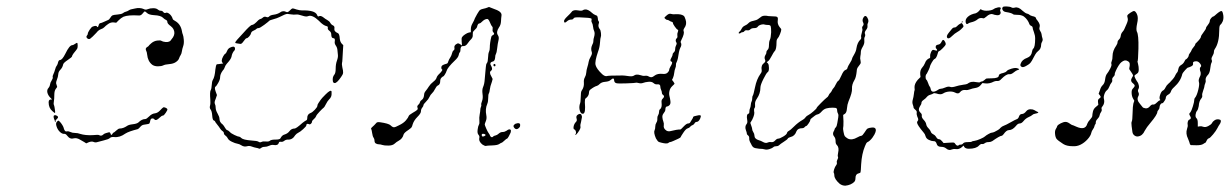

<svg xmlns="http://www.w3.org/2000/svg" viewBox="-20 -463 3894 608"><path d="M150 -96Q153 -100 159 -97Q168 -93 160 -86Q155 -82 156 -79.5Q157 -77 155.5 -77Q154 -77 154 -78Q154 -81 151 -87Q149 -93 150 -96ZM497 -123Q499 -124 504 -122Q509 -120 510 -117Q511 -115 505 -106Q499 -97 496 -97Q492 -97 485 -90Q474 -79 469 -85Q467 -88 463 -88Q459 -88 457.5 -85.5Q456 -83 455 -77Q454 -72 451.5 -71Q449 -70 435 -68Q429 -67 424 -61Q419 -55 416 -54Q388 -47 377 -40Q359 -27 342 -29Q332 -30 328 -26Q324 -22 309 -18.5Q294 -15 288 -13Q282 -11 276.5 -13.5Q271 -16 262 -13L253 -9L247 -13Q241 -16 233 -21Q223 -27 214 -25Q202 -21 193 -33Q188 -40 183 -39Q176 -39 169 -46Q162 -53 159 -63Q156 -72 159.5 -76.5Q163 -81 165 -81Q166 -81 169.5 -77.5Q173 -74 176.5 -68.5Q180 -63 181 -60Q183 -52 185.5 -49Q188 -46 192 -47Q197 -48 203 -45Q209 -42 217.5 -42Q226 -42 234 -39Q250 -34 273 -35Q292 -37 294 -35Q301 -31 307 -37Q310 -40 315.5 -41.5Q321 -43 324.5 -44Q328 -45 330 -40Q332 -32 336 -39Q338 -43 339.5 -43Q341 -43 348 -49.5Q355 -56 359 -56Q370 -56 382 -64Q387 -68 400 -69.5Q413 -71 418 -75Q429 -86 440 -86Q444 -86 452.5 -94.5Q461 -103 470 -104Q479 -105 486.5 -113Q494 -121 497 -123ZM226 -318Q226 -312 224.5 -309Q223 -306 213 -294Q208 -287 208 -284.5Q208 -282 194.5 -273Q181 -264 180 -259Q178 -249 171 -242Q165 -236 164.5 -228Q164 -220 160 -210Q156 -200 159 -195Q161 -189 161 -188Q161 -187 157 -182Q152 -176 152 -162.5Q152 -149 150.5 -141.5Q149 -134 151 -130Q152 -128 153 -121.5Q154 -115 154.5 -110.5Q155 -106 154 -105Q153 -105 146 -111Q134 -121 134 -139Q134 -149 143 -148Q146 -147 144 -149L140 -153Q132 -161 130 -170Q128 -179 134 -185Q138 -190 138.5 -195.5Q139 -201 143.5 -208Q148 -215 147 -218.5Q146 -222 149 -228Q152 -234 154.5 -243Q157 -252 159 -254Q161 -256 163 -262Q165 -273 170 -273Q177 -273 187 -293Q200 -320 209 -320Q212 -320 217.5 -324Q223 -328 224.5 -327Q226 -326 226 -318ZM407 -436Q423 -440 436 -434Q441 -431 448 -434Q455 -437 465 -437Q475 -437 479.5 -433Q484 -429 489 -429Q494 -429 497 -425Q500 -421 504 -422Q509 -425 516.5 -419Q524 -413 527 -403Q528 -400 534 -397Q552 -387 556 -365Q557 -358 559 -353.5Q561 -349 562 -337Q563 -325 560 -316.5Q557 -308 556 -300.5Q555 -293 552 -288.5Q549 -284 547 -278Q545 -272 537 -266.5Q529 -261 516 -260Q503 -259 497 -256Q491 -253 480 -253Q469 -253 462 -258Q448 -269 446 -290Q445 -299 443 -302Q439 -310 446 -314Q451 -317 451 -318Q451 -319 459 -326Q467 -333 477.5 -334.5Q488 -336 491.5 -333.5Q495 -331 504 -330Q518 -329 522 -337Q524 -340 528 -345Q536 -358 529 -371Q527 -375 521 -380Q510 -388 510 -393Q510 -398 505.5 -400Q501 -402 497 -406Q490 -414 468 -415Q452 -416 446 -421.5Q440 -427 438.5 -427Q437 -427 431.5 -420Q426 -413 419 -414Q386 -416 371 -410Q363 -406 356 -399L348 -391L340 -392Q331 -393 322.5 -387Q314 -381 310.5 -377Q307 -373 299.5 -370.5Q292 -368 285 -359Q272 -345 265 -340Q260 -338 256 -342Q252 -346 255 -350Q258 -353 258 -356Q258 -360 264 -369Q270 -378 274 -379Q285 -383 287 -379Q290 -374 292 -382Q294 -390 299 -390Q301 -390 309.5 -394Q318 -398 322 -399.5Q326 -401 329.5 -407Q333 -413 336.5 -414.5Q340 -416 352 -417Q365 -418 369.5 -421.5Q374 -425 378.5 -426Q383 -427 387.5 -430Q392 -433 395.5 -433.5Q399 -434 407 -436Z M708 -312Q722 -319 724 -311Q725 -307 723 -304Q715 -296 713 -283Q711 -275 698 -261Q693 -255 691.5 -249.5Q690 -244 685 -239Q677 -228 677 -218Q677 -211 671 -200.5Q665 -190 663 -189Q658 -187 663 -173L667 -162L663 -150Q658 -139 660.5 -134Q663 -129 663 -121.5Q663 -114 669 -103.5Q675 -93 675 -87Q675 -76 685 -69Q689 -65 692.5 -58.5Q696 -52 699.5 -51Q703 -50 708 -45Q711 -41 722.5 -35.5Q734 -30 738 -30Q740 -30 744 -26Q750 -20 777 -18Q795 -17 799 -14Q803 -11 808 -13.5Q813 -16 822 -15Q831 -14 835 -17.5Q839 -21 852.5 -21Q866 -21 868 -25Q873 -35 881 -37Q891 -40 897 -48Q903 -56 913 -56Q918 -56 938 -74Q947 -81 950 -82Q953 -83 953 -90Q953 -101 963 -105Q969 -107 977 -115.5Q985 -124 985 -128Q985 -132 989 -137.5Q993 -143 995.5 -147Q998 -151 1011 -164Q1028 -181 1030 -173Q1030 -171 1030 -168Q1031 -156 1022 -148Q1017 -143 1012 -133Q1007 -123 1005 -122Q1002 -120 992 -109.5Q982 -99 981 -95Q979 -90 973.5 -85.5Q968 -81 968 -77.5Q968 -74 964.5 -71Q961 -68 958 -70Q950 -73 950 -66Q950 -63 940 -54Q930 -45 925 -43Q919 -40 915 -35Q906 -20 892 -21Q885 -21 880 -17Q875 -13 869.5 -14Q864 -15 863 -11Q860 -1 846 -4Q840 -5 832.5 -1.5Q825 2 818 2Q811 2 807 5.5Q803 9 800 7.5Q797 6 791 5Q785 4 777 1Q769 -2 763 0Q753 3 744 -3Q738 -7 731.5 -8Q725 -9 714.5 -14Q704 -19 701.5 -24.5Q699 -30 694 -33.5Q689 -37 689 -41Q689 -45 684.5 -48Q680 -51 677 -56Q674 -61 667.5 -69Q661 -77 661 -78.5Q661 -80 657 -81.5Q653 -83 652 -97Q651 -111 647 -116Q643 -121 645 -128Q647 -135 646 -148Q644 -171 647 -177Q650 -182 650.5 -193.5Q651 -205 654 -210Q660 -219 662 -243Q664 -257 665.5 -258.5Q667 -260 672 -260L687 -262L686 -263Q678 -269 687 -285Q691 -292 693.5 -293Q696 -294 699 -301.5Q702 -309 708 -312ZM905 -436Q909 -437 919 -433Q929 -430 937 -430Q977 -431 984 -416Q986 -410 989 -411Q995 -415 1004 -408Q1010 -403 1016.5 -399.5Q1023 -396 1026 -390.5Q1029 -385 1034.5 -382.5Q1040 -380 1039 -373.5Q1038 -367 1041.5 -363.5Q1045 -360 1050 -358Q1055 -356 1056 -340Q1057 -331 1062 -325L1067 -320L1066 -304Q1065 -289 1064.5 -277.5Q1064 -266 1063 -263.5Q1062 -261 1064 -250Q1067 -238 1066.5 -232.5Q1066 -227 1060 -219Q1047 -200 1040 -200Q1035 -200 1034 -206Q1032 -219 1039 -227Q1043 -232 1043 -246Q1043 -260 1047 -271Q1051 -282 1050 -289.5Q1049 -297 1048.5 -304.5Q1048 -312 1043.5 -318.5Q1039 -325 1040 -331Q1042 -342 1036 -342Q1029 -342 1029 -354Q1029 -361 1023 -365.5Q1017 -370 1018 -374.5Q1019 -379 1015 -380Q1004 -382 990 -397Q969 -417 956 -412Q950 -409 937 -413.5Q924 -418 917.5 -417Q911 -416 901.5 -417.5Q892 -419 890 -419Q884 -419 865 -409Q857 -405 845.5 -402Q834 -399 832.5 -397Q831 -395 817 -384.5Q803 -374 798.5 -374Q794 -374 792 -371.5Q790 -369 783 -366Q776 -363 775 -358Q774 -353 769 -347.5Q764 -342 761 -342Q758 -342 751.5 -332.5Q745 -323 741 -324Q737 -325 731 -325.5Q725 -326 725 -328Q724 -331 750 -358Q773 -384 778 -384Q784 -384 798 -399Q803 -403 805 -403Q807 -403 812 -407Q817 -412 824 -409Q829 -407 832.5 -411Q836 -415 847 -416.5Q858 -418 866 -423Q876 -431 887 -425Q891 -423 897 -429Q903 -435 905 -436Z M1612 -71Q1620 -74 1624 -72.5Q1628 -71 1627 -65Q1627 -61 1623 -57.5Q1619 -54 1615.5 -54Q1612 -54 1609 -57.5Q1606 -61 1606 -64Q1607 -68 1612 -71ZM1543 -259Q1544 -261 1546.5 -260.5Q1549 -260 1549 -256.5Q1549 -253 1546 -253Q1544 -253 1543 -255Q1542 -257 1543 -259ZM1554 -431Q1570 -424 1568 -413Q1567 -407 1566.5 -395.5Q1566 -384 1560 -376Q1550 -361 1557 -351Q1561 -345 1558.5 -335Q1556 -325 1554.5 -311Q1553 -297 1550.5 -292.5Q1548 -288 1548 -281Q1547 -269 1540 -268Q1528 -265 1536 -253Q1541 -243 1535 -239Q1528 -234 1536 -221L1540 -213L1538 -205Q1532 -189 1531 -179Q1530 -170 1528 -167Q1526 -164 1526 -152.5Q1526 -141 1523 -134Q1516 -118 1520 -98Q1522 -88 1518.5 -79.5Q1515 -71 1515 -69Q1515 -67 1519.5 -56.5Q1524 -46 1527 -42Q1531 -37 1532 -33Q1534 -29 1537 -28.5Q1540 -28 1542 -31Q1544 -33 1549 -34Q1554 -35 1559.5 -40Q1565 -45 1571.5 -45Q1578 -45 1584 -49Q1593 -56 1597 -52Q1599 -49 1597 -43Q1595 -38 1591 -31Q1587 -24 1585.5 -24Q1584 -24 1577 -17.5Q1570 -11 1568.5 -11Q1567 -11 1561 -7Q1555 -3 1538.5 -2.5Q1522 -2 1519 -1Q1516 0 1508 -5Q1495 -15 1498 -27Q1499 -32 1495 -36.5Q1491 -41 1492.5 -52.5Q1494 -64 1496.5 -68Q1499 -72 1498 -81Q1497 -90 1499 -100.5Q1501 -111 1501 -115.5Q1501 -120 1503 -124.5Q1505 -129 1504 -131.5Q1503 -134 1506.5 -143Q1510 -152 1508 -165.5Q1506 -179 1510 -188Q1514 -197 1515 -212.5Q1516 -228 1517 -235Q1518 -242 1518.5 -251Q1519 -260 1522 -263.5Q1525 -267 1525.5 -280.5Q1526 -294 1528.5 -299Q1531 -304 1531 -312Q1531 -327 1536 -347Q1537 -350 1541 -352Q1548 -355 1542 -361Q1539 -364 1540 -370.5Q1541 -377 1538.5 -379Q1536 -381 1531.5 -392Q1527 -403 1523 -403Q1515 -403 1506 -394Q1501 -389 1499 -389Q1493 -389 1491 -379Q1490 -374 1483 -368Q1478 -363 1477.5 -361Q1477 -359 1477 -353Q1478 -345 1472 -339Q1466 -333 1462 -327Q1455 -316 1446.5 -317Q1438 -318 1438 -304Q1438 -299 1436 -297.5Q1434 -296 1432.5 -288.5Q1431 -281 1420 -271Q1397 -249 1394 -238Q1393 -234 1389 -227.5Q1385 -221 1383.5 -221Q1382 -221 1378 -217Q1374 -213 1374 -206Q1374 -195 1366 -192Q1362 -190 1357.5 -181Q1353 -172 1348 -167.5Q1343 -163 1340 -156Q1337 -149 1329 -141Q1321 -133 1321 -130Q1321 -127 1317 -122Q1313 -117 1313 -110.5Q1313 -104 1302 -93Q1291 -82 1287 -70Q1285 -62 1283 -59.5Q1281 -57 1274 -52Q1260 -43 1258 -37Q1255 -24 1242 -17Q1236 -14 1229.5 -8Q1223 -2 1209.5 -2Q1196 -2 1190.5 -4Q1185 -6 1180 -6Q1175 -6 1170.5 -8.5Q1166 -11 1166 -17Q1166 -23 1163 -27Q1160 -31 1158.5 -41.5Q1157 -52 1155.5 -54.5Q1154 -57 1158 -60Q1165 -66 1172 -74Q1174 -77 1183 -76Q1211 -72 1217 -66Q1223 -60 1227.5 -60Q1232 -60 1243 -66Q1258 -73 1265.5 -82Q1273 -91 1274 -95Q1275 -99 1286.5 -105.5Q1298 -112 1301 -115Q1304 -118 1302 -122.5Q1300 -127 1304.5 -131Q1309 -135 1310 -139.5Q1311 -144 1316 -147Q1322 -151 1323 -163Q1323 -169 1328 -175Q1333 -181 1338 -189Q1343 -197 1352 -204Q1361 -211 1362.5 -217Q1364 -223 1374 -232Q1383 -242 1380 -243Q1377 -245 1377.5 -250Q1378 -255 1383.5 -257.5Q1389 -260 1393.5 -261Q1398 -262 1399 -267Q1401 -274 1407 -283Q1410 -288 1411.5 -294.5Q1413 -301 1416.5 -303.5Q1420 -306 1419 -311Q1417 -320 1428 -325Q1431 -327 1437 -323L1443 -319L1442 -331Q1441 -342 1443 -345Q1445 -349 1452.5 -354Q1460 -359 1465 -360L1471 -361V-370Q1471 -380 1476 -388.5Q1481 -397 1481 -398Q1481 -399 1484 -405.5Q1487 -412 1491 -418.5Q1495 -425 1497 -428Q1500 -433 1509.5 -435Q1519 -437 1523.5 -439Q1528 -441 1528.5 -441Q1529 -441 1536 -438Q1543 -435 1554 -431ZM1507 -31Q1510 -30 1514 -32Q1518 -34 1517.5 -36Q1517 -38 1512.5 -39Q1508 -40 1506.5 -38.5Q1505 -37 1505.5 -34.5Q1506 -32 1507 -31Z M1810 -100Q1821 -107 1823 -93L1820 -77Q1817 -67 1818 -63Q1819 -59 1817 -55Q1815 -50 1809.5 -42.5Q1804 -35 1802 -36Q1801 -37 1803 -39Q1805 -42 1803.5 -47Q1802 -52 1799 -53Q1795 -54 1796.5 -62.5Q1798 -71 1804 -77Q1808 -81 1806 -87Q1803 -96 1810 -100ZM1833 -433Q1842 -434 1855 -422Q1859 -418 1866 -415Q1870 -414 1871 -412.5Q1872 -411 1873 -406Q1873 -399 1875.5 -396Q1878 -393 1876 -388Q1873 -379 1879 -371Q1882 -368 1883 -358.5Q1884 -349 1882.5 -346Q1881 -343 1880 -328Q1879 -313 1874 -300Q1863 -268 1866 -257Q1869 -245 1887 -228Q1895 -221 1901 -222Q1906 -224 1951 -224Q1957 -224 1970 -222Q1983 -220 1988 -224Q1995 -229 2008 -225Q2016 -222 2022.5 -223Q2029 -224 2034 -221Q2043 -215 2052 -223Q2062 -231 2079 -229Q2089 -228 2094 -233Q2099 -238 2099 -241.5Q2099 -245 2103 -252Q2112 -266 2106 -268Q2100 -270 2106 -280Q2110 -287 2110 -290.5Q2110 -294 2114 -297.5Q2118 -301 2118 -307.5Q2118 -314 2121 -319.5Q2124 -325 2122 -328Q2117 -336 2123 -342Q2126 -344 2125 -350Q2124 -356 2126.5 -362Q2129 -368 2126 -369Q2123 -370 2117 -378.5Q2111 -387 2111 -390Q2111 -393 2107 -394Q2103 -395 2099.5 -397.5Q2096 -400 2093 -400Q2091 -400 2089 -401.5Q2087 -403 2085.5 -404.5Q2084 -406 2084 -407Q2085 -409 2092 -415Q2099 -421 2105 -419Q2111 -417 2119 -418Q2137 -419 2145 -413Q2148 -411 2151 -401Q2156 -386 2147 -374Q2143 -368 2145 -364Q2148 -357 2138 -337Q2134 -330 2136 -328Q2140 -321 2134 -311Q2132 -307 2130 -298Q2127 -275 2123 -267Q2120 -262 2120.5 -257.5Q2121 -253 2118.5 -247Q2116 -241 2115 -232Q2114 -223 2111 -216L2108 -210L2112 -205Q2116 -199 2116 -198Q2116 -197 2109 -190.5Q2102 -184 2100 -175Q2098 -166 2100 -158.5Q2102 -151 2103 -142.5Q2104 -134 2100 -130Q2096 -126 2093 -126Q2087 -126 2087 -116Q2087 -111 2082 -105Q2077 -99 2077.5 -92Q2078 -85 2080.5 -78.5Q2083 -72 2082 -66Q2080 -56 2091 -49Q2097 -46 2104 -48Q2123 -53 2135 -53Q2136 -53 2145 -62.5Q2154 -72 2159 -72Q2164 -72 2166 -76Q2168 -80 2171.5 -85Q2175 -90 2175 -92.5Q2175 -95 2192 -98Q2198 -99 2199 -96.5Q2200 -94 2197 -87Q2192 -77 2186 -77Q2182 -77 2179.5 -72.5Q2177 -68 2172.5 -66.5Q2168 -65 2165.5 -61.5Q2163 -58 2157.5 -56.5Q2152 -55 2144 -43Q2136 -31 2135.5 -29Q2135 -27 2127.5 -23.5Q2120 -20 2112 -16.5Q2104 -13 2101.5 -13Q2099 -13 2096 -10Q2091 -7 2075 -11Q2066 -13 2064 -15Q2062 -17 2057 -25Q2049 -44 2053 -51Q2055 -55 2055 -62Q2055 -69 2058.5 -74.5Q2062 -80 2061.5 -86.5Q2061 -93 2064 -98Q2067 -103 2067 -109Q2067 -115 2070 -117Q2077 -122 2075 -138Q2074 -146 2078 -150Q2087 -158 2079 -163Q2076 -165 2076 -169Q2076 -173 2073.5 -178.5Q2071 -184 2071 -189Q2071 -197 2061 -196Q2055 -195 2049.5 -200Q2044 -205 2033.5 -204Q2023 -203 2016.5 -200.5Q2010 -198 2002.5 -200Q1995 -202 1993.5 -201Q1992 -200 1963 -199Q1938 -198 1932 -199.5Q1926 -201 1925 -207Q1925 -220 1914 -210Q1909 -205 1897 -204Q1885 -203 1879.5 -197.5Q1874 -192 1870 -191Q1862 -189 1849 -179Q1845 -176 1845 -168Q1844 -158 1834 -151Q1832 -149 1832 -139Q1835 -105 1827 -103Q1820 -101 1816.5 -111.5Q1813 -122 1816 -133Q1819 -139 1819 -155.5Q1819 -172 1822 -176Q1830 -187 1829 -201Q1828 -211 1832 -218Q1836 -225 1836.5 -233Q1837 -241 1840 -250.5Q1843 -260 1844 -267Q1845 -274 1850.5 -283.5Q1856 -293 1854 -298Q1850 -309 1855 -320Q1859 -327 1859 -333Q1859 -339 1861 -345Q1865 -358 1861 -366Q1859 -370 1858 -378.5Q1857 -387 1854.5 -391Q1852 -395 1853 -398.5Q1854 -402 1853 -404Q1850 -407 1817 -408Q1798 -409 1796.5 -405Q1795 -401 1788.5 -401Q1782 -401 1776 -396Q1767 -387 1766 -396Q1766 -401 1776.5 -411Q1787 -421 1790 -425Q1795 -433 1811 -430Q1822 -428 1825.5 -430.5Q1829 -433 1833 -433Z M2392 -411Q2399 -415 2414 -412Q2424 -411 2432.5 -411Q2441 -411 2442.5 -407.5Q2444 -404 2443 -399Q2441 -387 2449 -377Q2454 -372 2454 -369Q2454 -365 2450 -355Q2446 -345 2443 -342Q2439 -338 2439 -330Q2439 -306 2433 -301Q2430 -298 2423.5 -285.5Q2417 -273 2413 -270L2408 -266L2412 -262Q2415 -258 2415 -247.5Q2415 -237 2411 -234.5Q2407 -232 2397.5 -213Q2388 -194 2388 -186Q2388 -167 2377 -151Q2370 -141 2371 -132.5Q2372 -124 2369.5 -121Q2367 -118 2368 -111Q2371 -102 2362 -84L2356 -74L2359 -65Q2362 -57 2362 -53.5Q2362 -50 2365.5 -44.5Q2369 -39 2369 -34Q2369 -23 2383 -19Q2390 -17 2395 -14Q2405 -8 2412 -12Q2416 -14 2422.5 -13Q2429 -12 2434.5 -18Q2440 -24 2444.5 -24Q2449 -24 2460 -30.5Q2471 -37 2472 -41.5Q2473 -46 2478 -48.5Q2483 -51 2494 -62Q2507 -75 2521 -83Q2527 -86 2530.5 -91Q2534 -96 2542 -100Q2544 -101 2548 -104Q2552 -107 2556 -110.5Q2560 -114 2563 -117Q2566 -120 2566 -121Q2566 -123 2579.5 -136.5Q2593 -150 2597 -153Q2602 -156 2604 -161Q2606 -166 2609 -168.5Q2612 -171 2614.5 -176.5Q2617 -182 2619.5 -184Q2622 -186 2626.5 -195.5Q2631 -205 2634.5 -207Q2638 -209 2644.5 -224Q2651 -239 2656.5 -241Q2662 -243 2663 -246Q2665 -254 2673 -266Q2678 -274 2678 -276.5Q2678 -279 2684.5 -290Q2691 -301 2692 -310Q2695 -329 2705 -338Q2708 -341 2707 -345.5Q2706 -350 2709 -359Q2712 -368 2710.5 -372.5Q2709 -377 2712.5 -381Q2716 -385 2714 -390Q2709 -399 2714 -407Q2718 -414 2722 -412Q2726 -410 2729 -402Q2731 -395 2728.5 -390.5Q2726 -386 2727 -380.5Q2728 -375 2722.5 -368Q2717 -361 2719 -356Q2721 -351 2718.5 -346.5Q2716 -342 2717 -333.5Q2718 -325 2712 -315Q2706 -305 2706 -298.5Q2706 -292 2704.5 -285Q2703 -278 2705 -271Q2706 -265 2705.5 -263Q2705 -261 2698 -252Q2693 -246 2693 -238Q2691 -218 2686 -210Q2677 -195 2678 -182Q2679 -170 2667 -142Q2663 -132 2662 -119.5Q2661 -107 2656 -103L2650 -99L2651 -79Q2651 -60 2650 -58.5Q2649 -57 2651 -46Q2653 -35 2655 -32Q2657 -29 2665 -24Q2678 -18 2695 -28Q2704 -33 2707.5 -33Q2711 -33 2718 -44Q2724 -54 2727.5 -56Q2731 -58 2740 -59Q2748 -60 2751 -57Q2757 -52 2749 -37Q2747 -33 2743 -27.5Q2739 -22 2734.5 -18Q2730 -14 2727 -13Q2723 -11 2719 0Q2709 24 2707 57Q2706 80 2705 82.5Q2704 85 2699 86Q2689 88 2689 101Q2689 109 2685 113Q2675 123 2657 125Q2647 125 2639 119Q2622 104 2622 92Q2622 86 2620 84Q2619 81 2621.5 73Q2624 65 2628 60Q2631 56 2630 51.5Q2629 47 2632 42Q2635 37 2633.5 33.5Q2632 30 2634 21Q2638 4 2630 -4Q2626 -7 2626 -16Q2626 -25 2622 -30Q2615 -38 2620 -47Q2623 -52 2623 -54Q2623 -56 2626.5 -59.5Q2630 -63 2631.5 -73.5Q2633 -84 2634.5 -91.5Q2636 -99 2633.5 -103.5Q2631 -108 2631 -113Q2631 -118 2629 -120Q2627 -122 2616.5 -122Q2606 -122 2598 -120Q2589 -118 2582 -110Q2575 -102 2569.5 -101Q2564 -100 2559.5 -96Q2555 -92 2550.5 -89Q2546 -86 2546 -83Q2546 -80 2540.5 -72Q2535 -64 2533 -64Q2531 -64 2528 -60.5Q2525 -57 2520 -57Q2506 -57 2502 -47Q2497 -32 2483 -29Q2476 -27 2474.5 -24Q2473 -21 2462 -14Q2451 -7 2447.5 -3.5Q2444 0 2438 0Q2432 0 2429 3Q2426 6 2417 9Q2408 12 2401.5 10Q2395 8 2384 8Q2376 7 2371.5 6Q2367 5 2364 2Q2361 -1 2358 -8Q2352 -18 2352.5 -24.5Q2353 -31 2349 -34Q2345 -37 2345 -40Q2345 -43 2342 -51Q2338 -62 2344 -70Q2348 -74 2346 -84Q2343 -101 2350 -103Q2353 -103 2353 -109.5Q2353 -116 2355 -120Q2357 -124 2357.5 -131Q2358 -138 2360 -141.5Q2362 -145 2362 -151.5Q2362 -158 2364 -160.5Q2366 -163 2371 -187Q2376 -212 2388 -229Q2393 -235 2392 -241Q2389 -256 2400 -264Q2405 -268 2403 -273Q2399 -281 2404 -289Q2407 -293 2407 -297.5Q2407 -302 2411 -305.5Q2415 -309 2415 -320Q2415 -331 2418 -337Q2421 -343 2422 -361Q2422 -376 2420.5 -380Q2419 -384 2412 -384Q2406 -384 2402 -385Q2397 -387 2390 -385Q2383 -383 2380 -379Q2377 -374 2368.5 -374Q2360 -374 2356 -370Q2352 -366 2346 -367Q2340 -368 2337.5 -364.5Q2335 -361 2331.5 -361Q2328 -361 2326 -359Q2324 -357 2321 -357Q2318 -357 2320 -361Q2321 -362 2322 -363Q2325 -365 2328.5 -372Q2332 -379 2339 -382Q2346 -385 2350.5 -390Q2355 -395 2365.5 -397Q2376 -399 2381 -403Q2386 -407 2392 -411Z M2964 -335Q2968 -340 2973 -330Q2976 -324 2974 -320.5Q2972 -317 2964.5 -309.5Q2957 -302 2954 -301Q2951 -300 2951 -298.5Q2951 -297 2947.5 -287.5Q2944 -278 2940 -276.5Q2936 -275 2930.5 -265Q2925 -255 2925 -253Q2925 -251 2921 -242Q2917 -233 2915 -230Q2911 -226 2911 -219.5Q2911 -213 2913 -211Q2916 -209 2919 -200Q2922 -191 2924 -189Q2926 -187 2927 -182Q2929 -169 2942 -174Q2947 -176 2951 -179Q2955 -182 2959.5 -182Q2964 -182 2973.5 -186Q2983 -190 2988.5 -188Q2994 -186 3001 -188Q3017 -193 3032 -195Q3043 -196 3047 -200Q3056 -206 3071 -203Q3082 -201 3084 -203Q3086 -205 3089 -205Q3092 -205 3098 -210Q3102 -214 3104.5 -214.5Q3107 -215 3120 -215Q3143 -215 3143 -224Q3143 -229 3157 -232Q3165 -234 3168 -238Q3171 -242 3183 -245.5Q3195 -249 3201 -247Q3211 -244 3205 -242Q3204 -241 3202 -241Q3198 -240 3190 -233.5Q3182 -227 3176 -228Q3167 -229 3151 -213Q3145 -206 3139 -206.5Q3133 -207 3128 -205Q3113 -197 3099 -199L3091 -200L3085 -193Q3079 -186 3069 -184.5Q3059 -183 3051.5 -180Q3044 -177 3037 -178Q3026 -179 3020 -171Q3015 -164 3004 -170Q2996 -174 2985 -173Q2974 -172 2966.5 -167Q2959 -162 2945 -167Q2938 -169 2935.5 -167Q2933 -165 2926 -163Q2919 -161 2915 -156Q2911 -151 2904.5 -146.5Q2898 -142 2898 -137.5Q2898 -133 2893 -126Q2886 -115 2894 -107Q2900 -102 2899 -96.5Q2898 -91 2905 -83.5Q2912 -76 2913 -69.5Q2914 -63 2920 -57Q2926 -51 2927.5 -46Q2929 -41 2935 -38Q2941 -35 2944 -30Q2948 -22 2954 -22Q2958 -22 2963 -16L2968 -10L2983 -11Q2998 -12 3000.5 -11.5Q3003 -11 3006 -6Q3008 -3 3011 -2Q3014 -1 3016 -3Q3017 -5 3022 -5Q3027 -5 3030 -9Q3033 -13 3044.5 -13Q3056 -13 3057 -14.5Q3058 -16 3066 -17Q3073 -18 3084.5 -23Q3096 -28 3099 -31Q3102 -34 3110 -38.5Q3118 -43 3121 -43Q3124 -43 3129.5 -45.5Q3135 -48 3140.5 -51.5Q3146 -55 3148 -58Q3153 -63 3159 -65Q3165 -67 3180 -75.5Q3195 -84 3199.5 -85.5Q3204 -87 3206 -92Q3209 -102 3216 -102Q3223 -102 3230 -111Q3235 -117 3243 -117Q3251 -117 3255 -114.5Q3259 -112 3263 -110Q3275 -106 3258 -103Q3252 -102 3249 -99Q3246 -96 3237 -92Q3228 -88 3221.5 -80Q3215 -72 3209 -72Q3203 -72 3197 -64Q3186 -51 3175 -51Q3167 -51 3158 -38Q3154 -33 3152 -33Q3146 -33 3122 -16Q3117 -13 3110 -13Q3103 -13 3098.5 -9.5Q3094 -6 3090 -7Q3086 -8 3080 -2Q3071 8 3048 8Q3038 8 3034 3L3031 -2L3027 2Q3017 11 3006 9Q3001 8 2995 10Q2985 15 2976 7Q2970 2 2961 2Q2948 2 2946 -8Q2943 -17 2936 -16Q2930 -16 2921.5 -20Q2913 -24 2911 -31.5Q2909 -39 2905 -43Q2884 -68 2884 -75Q2884 -78 2886 -80Q2890 -84 2885 -93Q2882 -101 2883 -106Q2884 -111 2878.5 -115.5Q2873 -120 2873 -122.5Q2873 -125 2870.5 -132Q2868 -139 2870.5 -147.5Q2873 -156 2874 -165.5Q2875 -175 2876 -176.5Q2877 -178 2876 -185Q2875 -197 2886 -210L2895 -219L2894 -228Q2893 -241 2901 -250Q2905 -254 2909 -263Q2913 -275 2924 -279Q2926 -279 2925.5 -285Q2925 -291 2928.5 -298.5Q2932 -306 2936 -305Q2940 -304 2944 -303Q2947 -302 2947.5 -304Q2948 -306 2945 -309Q2943 -310 2943 -314Q2943 -318 2945 -319.5Q2947 -321 2952 -322Q2957 -323 2960 -328Q2963 -333 2964 -335ZM3025 -390Q3026 -390 3028.5 -386Q3031 -382 3031 -380Q3031 -379 3030.5 -378Q3030 -377 3029 -376Q3028 -375 3026.5 -373.5Q3025 -372 3023 -370Q3021 -368 3019.5 -367Q3018 -366 3016 -364.5Q3014 -363 3012 -362Q3003 -357 2995 -349Q2984 -338 2980 -343Q2975 -348 2985 -360Q2990 -366 2994 -371Q2998 -376 3002.5 -376Q3007 -376 3010.5 -380Q3014 -384 3019 -387Q3024 -390 3025 -390ZM3026 -392Q3024 -392 3025 -393.5Q3026 -395 3028 -395Q3030 -395 3029 -393.5Q3028 -392 3026 -392ZM3135 -438Q3146 -442 3149 -438Q3150 -437 3148 -433.5Q3146 -430 3148 -426Q3150 -422 3147 -418Q3144 -414 3136 -415Q3128 -416 3124 -418Q3115 -421 3103 -410Q3096 -404 3094 -405Q3083 -408 3076 -402Q3068 -395 3054 -392Q3047 -390 3046 -388.5Q3045 -387 3042 -387Q3039 -387 3038 -392Q3036 -402 3045 -410Q3054 -418 3070 -421Q3075 -423 3080 -428L3085 -434L3091 -431Q3097 -429 3103 -429Q3120 -429 3128 -435Q3130 -437 3135 -438ZM3156 -441Q3158 -443 3168.5 -442.5Q3179 -442 3183 -439.5Q3187 -437 3194 -439Q3205 -442 3218 -429Q3227 -421 3232 -420Q3237 -419 3239.5 -416.5Q3242 -414 3249 -412Q3261 -410 3261 -404Q3261 -403 3266 -397Q3275 -385 3272 -377Q3270 -371 3274 -365Q3278 -359 3278.5 -353.5Q3279 -348 3281 -342Q3283 -336 3280 -331Q3277 -326 3277 -322Q3277 -308 3267 -301Q3262 -297 3258 -290Q3246 -266 3241 -262Q3238 -259 3229 -254Q3220 -249 3216 -251Q3209 -254 3212 -261Q3216 -274 3233 -280Q3246 -285 3248 -299Q3249 -306 3252 -309Q3258 -314 3258 -341Q3258 -351 3254 -361.5Q3250 -372 3250 -375.5Q3250 -379 3245.5 -381Q3241 -383 3240 -386Q3235 -401 3222 -411Q3214 -416 3202 -416Q3190 -416 3188 -418Q3184 -422 3165 -425Q3158 -426 3155 -431.5Q3152 -437 3156 -441Z M3572 -428Q3574 -428 3577 -424Q3580 -420 3581.5 -415Q3583 -410 3583 -405Q3583 -397 3581 -389Q3577 -370 3580 -363Q3586 -353 3585 -309Q3584 -269 3582 -268Q3582 -267 3584 -259.5Q3586 -252 3586 -243Q3586 -234 3582 -231Q3573 -225 3572.5 -223Q3572 -221 3576 -213Q3581 -204 3582.5 -202.5Q3584 -201 3586 -193.5Q3588 -186 3585 -181Q3582 -176 3585 -170.5Q3588 -165 3585 -159Q3578 -147 3590 -134Q3596 -127 3598 -124Q3600 -121 3607.5 -120Q3615 -119 3621 -126Q3627 -133 3631.5 -132Q3636 -131 3643 -138Q3650 -145 3652.5 -145Q3655 -145 3654 -147Q3650 -151 3653.5 -162Q3657 -173 3662 -176Q3667 -178 3670.5 -185.5Q3674 -193 3680 -198Q3686 -203 3688 -206Q3699 -217 3702 -225Q3705 -231 3707.5 -233.5Q3710 -236 3711.5 -244.5Q3713 -253 3720 -257Q3727 -261 3730.5 -268Q3734 -275 3735 -275Q3737 -275 3740.5 -279.5Q3744 -284 3744 -286Q3744 -290 3748 -295Q3752 -300 3753 -303.5Q3754 -307 3759.5 -313.5Q3765 -320 3765 -322.5Q3765 -325 3770 -329Q3783 -342 3783 -347Q3783 -350 3791 -360.5Q3799 -371 3799 -374Q3799 -377 3804.5 -383.5Q3810 -390 3811 -396Q3811 -401 3815.5 -406Q3820 -411 3823 -411Q3824 -411 3834 -420Q3845 -429 3848.5 -428Q3852 -427 3854 -413Q3855 -402 3851.5 -394.5Q3848 -387 3844.5 -384.5Q3841 -382 3841 -368Q3841 -328 3827 -308Q3824 -304 3824 -298.5Q3824 -293 3819.5 -285.5Q3815 -278 3817 -273.5Q3819 -269 3816.5 -264.5Q3814 -260 3812.5 -246.5Q3811 -233 3806 -227Q3796 -217 3798 -208Q3799 -205 3796.5 -199Q3794 -193 3794 -190Q3794 -187 3790 -176Q3786 -165 3787 -160.5Q3788 -156 3784 -151Q3777 -143 3776 -127Q3774 -116 3770.5 -112Q3767 -108 3766 -100Q3765 -92 3769 -88.5Q3773 -85 3773 -73V-62L3779 -63Q3784 -64 3790.5 -61.5Q3797 -59 3806.5 -64Q3816 -69 3818 -73.5Q3820 -78 3826 -82Q3832 -86 3839 -85Q3844 -84 3845 -83Q3846 -82 3846 -78Q3845 -73 3842 -69Q3839 -65 3835 -57Q3831 -49 3821.5 -37.5Q3812 -26 3808 -25Q3804 -24 3801 -17.5Q3798 -11 3797 -11Q3796 -11 3790 -7Q3784 -3 3769 -3Q3754 -3 3751.5 -3.5Q3749 -4 3748 -7Q3747 -12 3742 -24Q3734 -40 3739 -55Q3742 -63 3741 -68Q3740 -73 3741.5 -78Q3743 -83 3746 -84Q3754 -87 3749 -95Q3746 -100 3746 -102Q3746 -104 3750 -108Q3753 -112 3757.5 -126.5Q3762 -141 3762 -148Q3762 -151 3764 -153Q3770 -160 3774.5 -178.5Q3779 -197 3776.5 -203.5Q3774 -210 3781 -223Q3783 -228 3782 -234Q3777 -247 3782 -251Q3786 -254 3780.5 -261.5Q3775 -269 3768 -269Q3762 -269 3759.5 -267Q3757 -265 3758 -261Q3759 -256 3751.5 -252.5Q3744 -249 3742 -249Q3740 -249 3732.5 -240.5Q3725 -232 3724 -229Q3719 -206 3698 -187Q3690 -180 3688 -173.5Q3686 -167 3679.5 -163.5Q3673 -160 3672 -155Q3672 -151 3669.5 -146.5Q3667 -142 3664.5 -139Q3662 -136 3660 -136Q3657 -136 3654.5 -132Q3652 -128 3652 -124Q3652 -119 3648.5 -115Q3645 -111 3645 -109Q3645 -100 3623 -74Q3611 -60 3605 -49Q3598 -33 3584 -31Q3578 -30 3572.5 -34Q3567 -38 3566 -45Q3565 -52 3563.5 -63.5Q3562 -75 3564 -78.5Q3566 -82 3566.5 -104.5Q3567 -127 3569 -135L3572 -144L3568 -151Q3564 -158 3563.5 -168Q3563 -178 3567 -182Q3570 -185 3572.5 -189Q3575 -193 3569 -198Q3558 -206 3564 -216Q3568 -222 3568 -224Q3568 -227 3558 -241Q3555 -244 3556.5 -249.5Q3558 -255 3557.5 -261Q3557 -267 3550 -270Q3542 -275 3531 -266Q3527 -263 3522 -255Q3517 -247 3513.5 -239Q3510 -231 3510 -229Q3511 -225 3506 -220Q3501 -215 3502 -210Q3503 -205 3499.5 -201Q3496 -197 3493 -189Q3490 -181 3485 -177Q3480 -173 3477 -164Q3474 -155 3476 -149Q3479 -136 3471 -126Q3467 -122 3468.5 -117.5Q3470 -113 3466.5 -108Q3463 -103 3462 -97.5Q3461 -92 3455.5 -86.5Q3450 -81 3450 -75.5Q3450 -70 3448.5 -69.5Q3447 -69 3446 -64Q3445 -59 3441 -53.5Q3437 -48 3436 -43Q3434 -33 3424 -22Q3414 -11 3402 -5Q3390 1 3377 0Q3358 0 3347 -7Q3330 -18 3326 -23Q3322 -28 3321 -39Q3320 -49 3323.5 -54.5Q3327 -60 3328 -64Q3330 -68 3339 -72.5Q3348 -77 3354 -77Q3360 -77 3367 -72Q3374 -67 3375.5 -67Q3377 -67 3388 -62Q3417 -49 3423 -71Q3425 -77 3432 -84.5Q3439 -92 3439 -96.5Q3439 -101 3441 -110Q3443 -119 3451 -125L3458 -131L3457 -140Q3456 -148 3461 -151Q3465 -154 3465.5 -155.5Q3466 -157 3463 -161L3459 -166L3463 -177Q3466 -188 3472 -193.5Q3478 -199 3479.5 -211.5Q3481 -224 3485.5 -229.5Q3490 -235 3495.5 -245.5Q3501 -256 3499.5 -260Q3498 -264 3500.5 -269.5Q3503 -275 3503 -285Q3503 -302 3515 -319Q3519 -325 3519 -329.5Q3519 -334 3523.5 -338Q3528 -342 3529 -349.5Q3530 -357 3534.5 -362Q3539 -367 3540.5 -371Q3542 -375 3547.5 -387Q3553 -399 3551 -405.5Q3549 -412 3550 -414.5Q3551 -417 3560 -423Q3569 -429 3572 -428Z"/></svg>

Font: TT2020 Style D
Style: Italic
Weight: 400
Italic angle: -15°
Version: Version 0.2.000